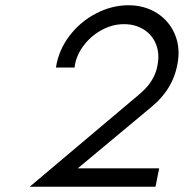

<svg xmlns="http://www.w3.org/2000/svg" viewBox="-20 -711 700 731"><path d="M533 -373Q552 -393 564 -416Q576 -439 580 -465Q588 -507 574 -542.5Q560 -578 527.5 -598.5Q495 -619 452 -619Q407 -619 365 -595.5Q323 -572 295.5 -533.5Q268 -495 264 -454H193Q203 -520 244.5 -574.5Q286 -629 346 -660Q406 -691 469 -691Q530 -691 577 -661.5Q624 -632 646 -580Q668 -528 655 -464Q650 -438 640 -413.5Q630 -389 615 -367Q600 -345 580 -325L558 -305L276 -70H586L572 0H93L514 -355Q524 -364 533 -373Z"/></svg>

Font: Teachers[wght] Italic
Style: Regular
Weight: 400
Designer: Alfredo Marco Pradil & Chank Diesel
Version: Version 1.000;Glyphs 3.1.2 (3151)